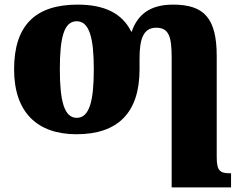

<svg xmlns="http://www.w3.org/2000/svg" viewBox="-20 -571 1052 831"><path d="M723 240H980V179H978C933 179 918 170 918 109V-328C918 -494 862 -551 729 -551C627 -551 575 -506 550 -434H548C509 -513 433 -551 316 -551C131 -551 41 -459 41 -271C41 -83 143 10 311 10C490 10 584 -83 584 -271V-318C584 -397 598 -451 656 -451C712 -451 723 -411 723 -319ZM312 -61C258 -61 239 -134 239 -271C239 -409 257 -479 312 -479C366 -479 386 -409 386 -271C386 -134 367 -61 312 -61Z"/></svg>

Font: UArctic Serif Black
Style: Regular
Weight: 900
Designer: Customization by Puisto advertising & original work Monotype Design Team
Foundry: Monotype Imaging Inc.
Version: Version 2.004